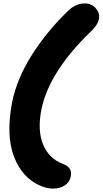

<svg xmlns="http://www.w3.org/2000/svg" viewBox="-20 -872 595 1114"><path d="M286.1 222.2Q249.5 222.2 204.1 201.2Q156.7 178.7 121.1 138.7Q85.4 98.6 61.8 38.3Q38.1 -22 34.9 -100.1Q31.7 -178.2 49.8 -276.9Q78.1 -416.5 165.3 -553.7Q252.4 -690.9 374 -808.1Q418.9 -852.1 471.2 -852.1Q511.2 -852.1 535.6 -824.2Q560.1 -796.4 554.2 -762.2Q545.9 -724.1 505.9 -688Q264.6 -454.6 220.2 -236.8Q196.3 -115.7 230 -33.7Q263.7 48.3 345.2 79.1Q400.4 99.6 391.1 148.9Q384.8 184.6 356.7 203.4Q328.6 222.2 286.1 222.2Z"/></svg>

Font: Shantell Sans Bouncy
Style: Italic
Weight: 800
Italic angle: -11.31°
Designer: Stephen Nixon, Anya Danilova, Shantell Martin
Foundry: Arrow Type
Version: Version 1.006;[9816181b4]